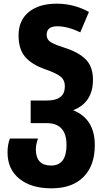

<svg xmlns="http://www.w3.org/2000/svg" viewBox="-20 -785 571 1045"><path d="M260 240Q373 240 434.5 178Q496 116 496 5Q496 -138 378 -185Q486 -227 486 -351Q486 -422 447 -461.5Q408 -501 329 -526Q289 -538 261.5 -552.5Q234 -567 234 -596Q234 -642 292 -642Q348 -642 417 -609L464 -720Q382 -765 289 -765Q192 -765 136.5 -719.5Q81 -674 81 -592Q81 -518 116.5 -476Q152 -434 226 -408Q284 -388 308.5 -369Q333 -350 333 -315Q333 -238 236 -238H147V-115H233Q342 -115 342 4Q342 116 258 116Q177 116 175 31Q175 0 187 -31H34Q21 2 21 45Q21 136 85.5 188Q150 240 260 240Z"/></svg>

Font: Noto Sans Georgian Condensed Extra
Style: Regular
Weight: 800
Width: 3
Designer: Monotype Design Team
Foundry: Monotype Imaging Inc.
Version: Version 1.901